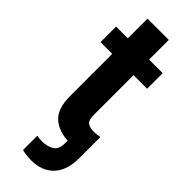

<svg xmlns="http://www.w3.org/2000/svg" viewBox="-281 -682 899 899"><g transform="rotate(45 169.0 -232.0)"><path d="M222.2 -60.1 318.8 -3.9V28.3Q318.8 109.4 278.6 152.6Q238.3 195.8 165.5 195.8Q150.4 195.8 135.7 194.1Q121.1 192.4 105.5 188.5V93.7Q114.7 95.2 123.5 96.2Q132.3 97.2 141.1 97.2Q170.9 97.2 196.5 83.3Q222.2 69.3 222.2 28.3ZM313.5 -528.3V-425.3H4.9V-528.3ZM82.5 -658.7H223.6V-161.1Q223.6 -127.9 237.3 -117.2Q251 -106.4 277.8 -106.4Q290.5 -106.4 301 -107.7Q311.5 -108.9 318.8 -110.4V-3.4Q301.3 2.4 280.5 6.1Q259.8 9.8 233.9 9.8Q164.6 9.8 123.5 -26.4Q82.5 -62.5 82.5 -146.5Z"/></g></svg>

Font: RobotoDEMO
Style: Regular
Weight: 400
Designer: Christian Robertson
Foundry: Google
Version: Version 2.136